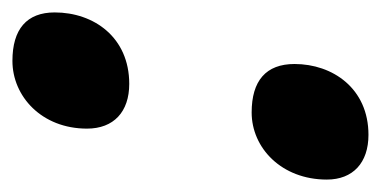

<svg xmlns="http://www.w3.org/2000/svg" viewBox="-173 -429 613 309"><g transform="rotate(90 133.5 -274.5)"><path d="M160 -373C217 -373 268 -421 268 -494C268 -536 241 -561 196 -561C121 -561 82 -503 82 -442C82 -396 109 -373 160 -373ZM77 12C134 12 186 -35 186 -108C186 -151 159 -176 114 -176C39 -176 -1 -119 -1 -56C-1 -11 26 12 77 12Z"/></g></svg>

Font: Noto Sans UI Condensed Black
Style: Italic
Weight: 900
Width: 3
Italic angle: -192°
Designer: Monotype Design Team
Foundry: Monotype Imaging Inc.
Version: Version 1.901